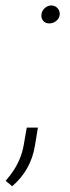

<svg xmlns="http://www.w3.org/2000/svg" viewBox="-55 -541 251 689"><path d="M93.8 -489.3Q94.7 -501.5 105 -511.2Q115.2 -521 128.4 -521.5Q142.6 -521.5 151.6 -511.5Q160.6 -501.5 159.2 -487.8Q158.2 -475.6 147.2 -466.3Q136.2 -457 122.6 -457Q108.4 -456.5 100.1 -466.3Q91.8 -476.1 93.8 -489.3ZM81.1 -83 70.3 -18.1Q63 26.4 42.5 62.5Q22 98.6 -11.2 127.4L-34.7 107.9Q-18.6 89.4 -5.9 70.1Q6.8 50.8 15.6 29.5Q24.4 8.3 29.3 -16.1L41 -83Z"/></svg>

Font: Roboto Condensed ExtraLight
Style: Italic
Weight: 250
Italic angle: -12°
Designer: Christian Robertson
Foundry: Google
Version: Version 3.008; 2023